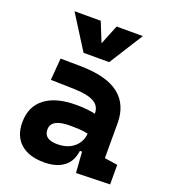

<svg xmlns="http://www.w3.org/2000/svg" viewBox="-142 -878 871 990"><g transform="rotate(20 293.0 -383.0)"><path d="M388.2 4.9 379.9 -109.4H368.2Q360.8 -49.8 320.6 -20Q280.3 9.8 212.9 9.8Q130.4 9.8 84.5 -30.8Q38.6 -71.3 38.6 -146Q38.6 -232.9 98.6 -279.3Q158.7 -325.7 269 -325.7Q301.3 -325.7 326.4 -323.2Q351.6 -320.8 375 -315.4V-316.9Q375 -358.4 339.6 -377.7Q304.2 -397 234.4 -398.9L102.1 -402.3L111.8 -522.5L224.6 -521Q365.2 -519 433.6 -465.6Q502 -412.1 502 -309.6V-118.2L573.7 -107.4V0ZM375 -206.5Q346.7 -212.4 323.7 -213.4Q300.8 -214.4 275.4 -214.4Q172.9 -214.4 172.9 -155.8Q172.9 -101.6 245.6 -101.6Q287.6 -101.6 316.2 -116.9Q344.7 -132.3 359.4 -156.5Q374 -180.7 375 -206.5ZM212.9 -590.8 95.7 -776.4H239.7L283.2 -668.5L326.7 -776.4H470.7L353.5 -590.8Z"/></g></svg>

Font: CaskaydiaMono NF
Style: Bold
Weight: 700
Designer: Aaron Bell
Foundry: Saja Typeworks
Version: Version 2111.001; ttfautohint (v1.8.4);Nerd Fonts 3.1.1